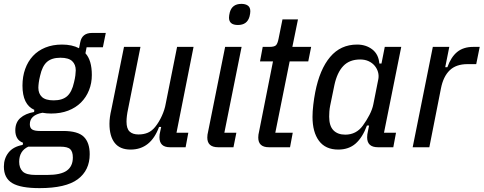

<svg xmlns="http://www.w3.org/2000/svg" viewBox="-39 -760 2496 991"><path d="M424 36Q424 119 362.5 165Q301 211 165 211Q67 211 24 185Q-19 159 -19 100Q-19 58 5 27.5Q29 -3 78 -12L80 -23Q59 -31 49.5 -47.5Q40 -64 40 -87Q40 -128 66 -151Q92 -174 137 -182L138 -193Q77 -220 77 -318Q77 -365 91 -404Q105 -443 131 -471Q157 -499 195 -514.5Q233 -530 281 -530Q333 -530 369 -511L375 -541Q384 -590 436 -590H507L492 -516H408L402 -485Q435 -449 435 -373Q435 -331 420.5 -294.5Q406 -258 379 -231Q352 -204 313 -189Q274 -174 225 -174Q214 -174 202 -175Q190 -176 180 -178Q115 -166 115 -119Q115 -99 127.5 -91.5Q140 -84 167 -84H287Q363 -84 393.5 -54Q424 -24 424 36ZM337 53Q337 23 323.5 10Q310 -3 272 -3H107Q60 19 60 75Q60 107 78 125Q96 143 145 143H204Q275 143 306 120.5Q337 98 337 53ZM238 -242Q283 -242 307.5 -263.5Q332 -285 343 -335Q348 -355 350 -371Q352 -387 352 -397Q352 -427 333.5 -444.5Q315 -462 273 -462Q228 -462 203.5 -440.5Q179 -419 168 -369Q163 -349 161 -333Q159 -317 159 -307Q159 -277 177.5 -259.5Q196 -242 238 -242Z M686 -518 622 -197Q614 -160 614 -132Q614 -96 630 -81Q646 -66 676 -66Q703 -66 724 -75Q745 -84 762 -105Q782 -130 796.5 -162Q811 -194 816 -223L875 -518H960L872 -75H933L919 0H838Q784 0 784 -52Q784 -60 785 -67Q786 -74 788 -82L793 -105H782Q739 12 635 12Q580 12 553 -22.5Q526 -57 526 -121Q526 -138 528.5 -156.5Q531 -175 536 -196L601 -518Z M1189 -631Q1143 -631 1143 -669Q1143 -674 1144 -681Q1145 -688 1147 -696Q1159 -740 1207 -740Q1228 -740 1240.5 -731Q1253 -722 1253 -702Q1253 -697 1252 -690Q1251 -683 1249 -675Q1237 -631 1189 -631ZM1087 0Q1031 0 1031 -50Q1031 -58 1032 -65Q1033 -72 1035 -80L1123 -518H1208L1119 -75H1181L1166 0Z M1349 0Q1294 0 1294 -50Q1294 -58 1295 -65Q1296 -72 1298 -80L1370 -443H1303L1317 -518H1352Q1377 -518 1385.5 -526.5Q1394 -535 1399 -561L1419 -660H1499L1470 -518H1567L1552 -443H1456L1382 -75H1472L1458 0Z M1912 0Q1856 0 1856 -51Q1856 -59 1857 -66.5Q1858 -74 1860 -82L1866 -112H1855Q1832 -50 1796.5 -19Q1761 12 1707 12Q1641 12 1607.5 -33Q1574 -78 1574 -157Q1574 -185 1578 -219Q1582 -253 1588 -284Q1611 -402 1665 -466Q1719 -530 1804 -530Q1850 -530 1882.5 -505Q1915 -480 1919 -432H1930L1947 -518H2032L1943 -75H2005L1991 0ZM1743 -65Q1800 -65 1834 -112Q1853 -138 1868 -167Q1883 -196 1888 -222L1914 -353Q1917 -371 1912 -388.5Q1907 -406 1895 -420.5Q1883 -435 1864 -444Q1845 -453 1820 -453Q1765 -453 1733 -419.5Q1701 -386 1687 -321L1665 -214Q1662 -199 1661 -184Q1660 -169 1660 -158Q1660 -110 1682 -87.5Q1704 -65 1743 -65Z M2091 0 2195 -518H2280L2259 -413H2270Q2289 -466 2321 -492Q2353 -518 2404 -518H2437L2419 -429H2374Q2315 -429 2282 -397Q2249 -365 2237 -304L2177 0Z"/></svg>

Font: IBM Plex Sans Cond Text
Style: Italic
Weight: 450
Width: 3
Italic angle: -11°
Designer: Mike Abbink, Paul van der Laan, Pieter van Rosmalen
Foundry: Bold Monday
Version: Version 1.3